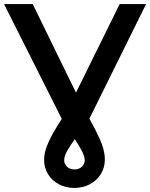

<svg xmlns="http://www.w3.org/2000/svg" viewBox="-35 -720 739 945"><path d="M331 205Q289 205 255 187Q221 169 201.5 137.5Q182 106 182 66Q182 35 195.5 0Q209 -35 229 -69.5Q249 -104 269 -135Q268 -137 267 -139L-15 -700H126L339 -264L554 -700H684L406 -138Q406 -137 405 -136Q432 -89 456.5 -35Q481 19 481 65Q481 105 461.5 136.5Q442 168 408 186.5Q374 205 331 205ZM333 -35Q313 -7 297 20Q281 47 281 69Q281 88 295.5 101Q310 114 332 114Q353 114 367.5 101Q382 88 382 69Q382 49 367.5 22Q353 -5 333 -35Z"/></svg>

Font: Montserrat SemiBold
Style: Regular
Weight: 600
Designer: Julieta Ulanovsky
Foundry: Julieta Ulanovsky
Version: Version 9.000; ttfautohint (v1.8.4.7-5d5b)